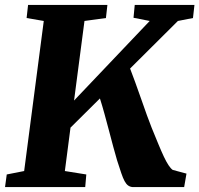

<svg xmlns="http://www.w3.org/2000/svg" viewBox="-24 -763 812 783"><path d="M-3.5 0 3.5 -51.5 74.5 -65.5 154.5 -677.5 84.5 -689.5 90.5 -743H414L408 -689.5L320.5 -677.5L278 -353L586.5 -677.5L520.5 -690.5L525.5 -743H769L763 -689.5L701.5 -677.5L506.5 -483.5Q515.5 -461 527.2 -428.2Q539 -395.5 551.5 -360Q564 -324.5 575.2 -293Q586.5 -261.5 594.5 -242Q609.5 -205 621.8 -175.5Q634 -146 644.2 -124.2Q654.5 -102.5 663.5 -89Q672.5 -75.5 680.5 -70L736.5 -55L727 0H517Q506 -1 498.2 -6.8Q490.5 -12.5 484 -24.5Q477.5 -36.5 470.5 -57.2Q463.5 -78 453.5 -109Q446 -133.5 437.8 -164.8Q429.5 -196 420.5 -230.2Q411.5 -264.5 402.2 -298.2Q393 -332 383.5 -361.5L263.5 -242.5L240.5 -65.5L328 -51.5L323.5 0Z"/></svg>

Font: Merriweather Light 18pt Black
Style: Italic
Weight: 900
Italic angle: -7.8°
Version: Version 2.101